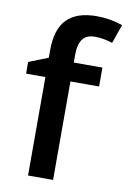

<svg xmlns="http://www.w3.org/2000/svg" viewBox="-86 -818 580 870"><g transform="rotate(10 203.5 -382.5)"><path d="M353 -453.1H221.2V0H106V-453.1H17.1V-506.8L106 -542V-577.1Q106 -672.9 150.9 -719Q195.8 -765.1 288.1 -765.1Q348.6 -765.1 407.2 -745.1L377 -658.2Q334.5 -671.9 295.9 -671.9Q256.8 -671.9 239 -647.7Q221.2 -623.5 221.2 -575.2V-540H353Z"/></g></svg>

Font: f2_46894          
Style: Regular
Weight: 600
Foundry: Ascender Corporation
Version: Version 1.10